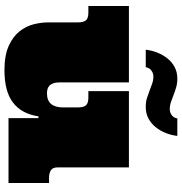

<svg xmlns="http://www.w3.org/2000/svg" viewBox="3 -797 812 858"><g transform="rotate(90 409.0 -368.0)"><path d="M728 -220.2Q728 -196.8 741.5 -189Q754.9 -181.2 772 -181.2H797.9V0H507.8V-133.8H500Q488.8 -59.1 439 -20.5Q389.2 18.1 293.9 18.1Q227.1 18.1 185.1 -1Q143.1 -20 120.1 -49.1Q97.2 -78.1 88.6 -112.1Q80.1 -146 80.1 -175.8V-309.1Q80.1 -335 71 -345.9Q62 -356.9 36.1 -356.9H6.8V-538.1H348.1V-230Q348.1 -210.9 352.5 -199.5Q356.9 -188 364 -181.9Q371.1 -175.8 380.1 -173.8Q389.2 -171.9 397 -171.9Q429.2 -171.9 444.6 -190.4Q460 -209 460 -243.2V-309.1Q460 -335 450.9 -345.9Q441.9 -356.9 416 -356.9H387.2V-538.1H728ZM321.3 -647.5Q308.1 -647.5 295.7 -638.9Q283.2 -630.4 280.3 -613.3H202.1Q205.1 -639.6 215.1 -665Q225.1 -690.4 241.2 -710.4Q257.3 -730.5 279.8 -742.4Q302.2 -754.4 331.1 -754.4Q353 -754.4 371.1 -749Q389.2 -743.7 404.8 -737.5Q420.4 -731.4 435.8 -726.1Q451.2 -720.7 468.3 -720.7Q481.4 -720.7 493.9 -729Q506.3 -737.3 509.3 -754.4H587.4Q584.5 -728.5 574.5 -703.1Q564.5 -677.7 548.3 -657.7Q532.2 -637.7 509.8 -625.5Q487.3 -613.3 458 -613.3Q435.1 -613.3 417.7 -618.9Q400.4 -624.5 384.3 -630.6Q368.2 -636.7 353.3 -642.1Q338.4 -647.5 321.3 -647.5Z"/></g></svg>

Font: Ultra
Style: Regular
Weight: 400
Designer: Astigmatic (AOETI)
Foundry: Astigmatic (AOETI)
Version: Version 1.001